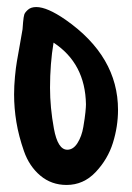

<svg xmlns="http://www.w3.org/2000/svg" viewBox="-20 -550 375 545"><path d="M83 -530Q114 -530 166 -494Q315 -390 315 -238Q315 -191 300.5 -144.5Q286 -98 251.5 -61.5Q217 -25 169 -25Q126 -25 94.5 -51.5Q63 -78 48 -121Q33 -164 26.5 -203.5Q20 -243 20 -282Q20 -306 22.5 -332.5Q25 -359 28 -376Q31 -393 36.5 -424Q42 -455 44 -467Q44 -470 45.5 -486.5Q47 -503 49 -509Q51 -515 59.5 -522.5Q68 -530 83 -530ZM132 -429Q122 -369 122 -301Q122 -245 133 -185Q144 -125 171 -125Q188 -125 200 -144Q212 -163 216.5 -189.5Q221 -216 222.5 -231.5Q224 -247 224 -254Q222 -370 132 -429Z"/></svg>

Font: Because We Mentor
Style: Regular
Weight: 400
Designer: Liz Wetzel, Aaron Williamson, Russ McMullin
Foundry: Red Hat
Version: Version 1.000